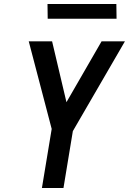

<svg xmlns="http://www.w3.org/2000/svg" viewBox="-20 -942 646 962"><path d="M190 0 239 -296 124 -735H241L313 -430L489 -735H606L345 -285L298 0ZM219 -848 218 -922H563L564 -848Z"/></svg>

Font: Iosevka Aile Semibold
Style: Italic
Weight: 600
Italic angle: -9°
Designer: Belleve Invis
Foundry: Belleve Invis
Version: Version 31.1.0; ttfautohint (v1.8.4)